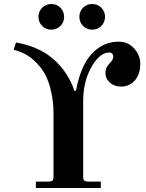

<svg xmlns="http://www.w3.org/2000/svg" viewBox="-20 -938 730 958"><path d="M48 -690C77.3 -682 101.7 -671.7 121 -659C140.3 -646.3 159 -629.3 177 -608C201.7 -578.7 219.5 -542.7 230.5 -500C241.5 -457.3 247 -416.7 247 -378V-56C247 -46.7 245.2 -40.3 241.5 -37C237.8 -33.7 231.7 -32 223 -32H159V0H483V-32H419C410.3 -32 404.2 -33.7 400.5 -37C396.8 -40.3 395 -46.7 395 -56V-434C395 -494 407 -547.3 431 -594C443.7 -618.7 458 -638.5 474 -653.5C490 -668.5 506.7 -676 524 -676C530.7 -676 535.8 -674.2 539.5 -670.5C543.2 -666.8 545 -662.7 545 -658C545 -651.3 543.8 -645.5 541.5 -640.5C539.2 -635.5 534.3 -629.3 527 -622C513 -607.3 506 -592 506 -576C506 -556 513.3 -539.3 528 -526C542.7 -512.7 561.3 -506 584 -506C612 -506 635 -516.3 653 -537C671 -557.7 680 -585.3 680 -620C680 -648 669.8 -673.3 649.5 -696C629.2 -718.7 603.7 -730 573 -730C533.7 -730 499 -719 469 -697C439 -675 415.3 -646.2 398 -610.5C380.7 -574.8 367.7 -533 359 -485H351C342.3 -513 328.7 -541.3 310 -570C291.3 -598.7 269 -624 243 -646C195.7 -686 134.7 -712.7 60 -726ZM376 -854C376 -836 382.2 -820.8 394.5 -808.5C406.8 -796.2 422 -790 440 -790C458 -790 473.2 -796.2 485.5 -808.5C497.8 -820.8 504 -836 504 -854C504 -872 497.8 -887.2 485.5 -899.5C473.2 -911.8 458 -918 440 -918C422 -918 406.8 -911.8 394.5 -899.5C382.2 -887.2 376 -872 376 -854ZM172 -854C172 -836 178.2 -820.8 190.5 -808.5C202.8 -796.2 218 -790 236 -790C254 -790 269.2 -796.2 281.5 -808.5C293.8 -820.8 300 -836 300 -854C300 -872 293.8 -887.2 281.5 -899.5C269.2 -911.8 254 -918 236 -918C218 -918 202.8 -911.8 190.5 -899.5C178.2 -887.2 172 -872 172 -854Z"/></svg>

Font: Km Standard TT
Style: Bold
Weight: 700
Designer: Alexey Kryukov <alexios@thessalonica.org.ru>
Version: Version 2.0.2